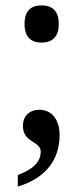

<svg xmlns="http://www.w3.org/2000/svg" viewBox="-20 -538 308 712"><path d="M134 -380C169 -380 198 -397 198 -449C198 -502 169 -518 134 -518C99 -518 71 -502 71 -449C71 -397 99 -380 134 -380ZM46 154C158 120 201 46 201 -37C201 -97 170 -131 126 -131C92 -131 65 -110 65 -71C65 -8 131 -15 131 24C131 62 103 90 46 111Z"/></svg>

Font: Noto Serif Devanagari SemiCondensed Medium
Style: Regular
Weight: 500
Width: 4
Designer: Universal Thirst, Indian Type Foundry and the Monotype Design Team
Foundry: Monotype Imaging Inc.
Version: Version 2.004